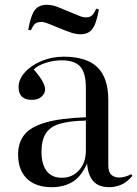

<svg xmlns="http://www.w3.org/2000/svg" viewBox="-20 -762 569 796"><path d="M194 14Q128 14 91.5 -21.5Q55 -57 55 -121Q55 -171 81 -203.5Q107 -236 168.5 -254Q230 -272 336 -276V-398Q336 -460 312.5 -486Q289 -512 236 -512Q202 -512 169.5 -501.5Q137 -491 120 -474Q146 -444 156.5 -424.5Q167 -405 167 -392Q167 -375 152.5 -361.5Q138 -348 112 -348Q57 -348 57 -401Q57 -433 83 -462Q109 -491 152 -509Q195 -527 244 -527Q339 -527 384 -483Q429 -439 429 -347V-77Q429 -49 441.5 -37.5Q454 -26 473 -26Q498 -26 524 -40L529 -33Q506 -6 482 4Q458 14 434 14Q389 14 367 -10.5Q345 -35 341 -84Q316 -29 280 -7.5Q244 14 194 14ZM236 -25Q280 -25 308 -56.5Q336 -88 336 -138V-262Q269 -261 228.5 -249Q188 -237 170 -209Q152 -181 152 -132Q152 -81 173.5 -53Q195 -25 236 -25ZM315 -620Q295 -620 275.5 -626.5Q256 -633 227 -645Q198 -657 184 -662.5Q170 -668 163.5 -669.5Q157 -671 151 -671Q137 -671 127.5 -665Q118 -659 108 -636L97 -639Q108 -699 124.5 -720.5Q141 -742 173 -742Q193 -742 210.5 -736Q228 -730 258 -717Q297 -701 310.5 -695.5Q324 -690 337 -690Q351 -690 360 -697Q369 -704 379 -726L390 -723Q379 -661 362 -640.5Q345 -620 315 -620Z"/></svg>

Font: Display Regular
Style: Regular
Weight: 400
Designer: Latin by Veronika Burian and Jose Scaglione. Greek by Irene Vlachou. Cyrillic by Vera Evstafieva.
Foundry: TypeTogether
Version: Version 3.002